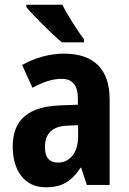

<svg xmlns="http://www.w3.org/2000/svg" viewBox="-20 -786 549 816"><path d="M245 -766H92V-756C121 -720 203 -639 243 -606H337V-619C312 -652 266 -723 245 -766ZM252 -558C190 -558 127 -540 74 -510L118 -413C165 -438 202 -451 243 -451C289 -451 311 -421 311 -368V-341L233 -338C102 -332 34 -279 34 -163C34 -65 81 10 174 10C246 10 285 -17 322 -73H325L349 0H446V-363C446 -494 377 -558 252 -558ZM268 -252 312 -254V-205C312 -137 276 -95 227 -95C192 -95 171 -114 171 -161C171 -216 200 -250 268 -252Z"/></svg>

Font: Noto Sans Sinhala Condensed
Style: Bold
Weight: 700
Width: 3
Designer: Jelle Bosma - Monotype Design Team
Foundry: Monotype Imaging Inc.
Version: Version 2.006